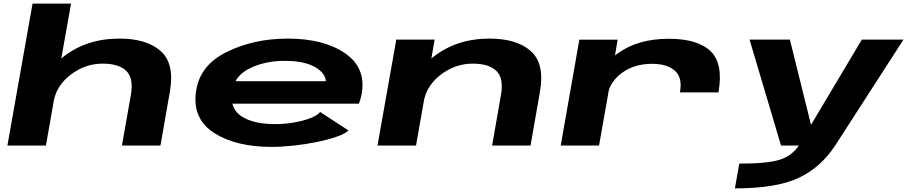

<svg xmlns="http://www.w3.org/2000/svg" viewBox="-20 -805 5018 1062"><path d="M21 0 160 -785H373L319 -481.5Q323.5 -485 327.5 -488.5Q456.5 -591.5 640.5 -591.5Q792 -591.5 869.5 -522Q947 -452.5 919.5 -297L867.5 0H654.5L704 -280.5Q720 -372 678.8 -412.5Q637.5 -453 548 -453Q452 -453 372.5 -393Q298 -337 279 -255.5L234 0Z M1482.5 7.5Q1287 7.5 1166.8 -68.2Q1046.5 -144 1063 -290Q1080 -440.5 1231 -516Q1382 -591.5 1572 -591.5Q1768 -591.5 1886 -512.2Q2004 -433 1981.5 -291.5Q1975 -254 1964.5 -231.5H1265.5Q1277 -186 1318.5 -160Q1384.5 -118.5 1501 -118.5Q1556 -118.5 1608.2 -127.8Q1660.5 -137 1699 -152.5Q1737.5 -168 1751 -185.5L1907.5 -83.5Q1889 -65 1842.2 -48.8Q1795.5 -32.5 1733.5 -19.8Q1671.5 -7 1605.5 0.2Q1539.5 7.5 1482.5 7.5ZM1282.5 -356H1782.5Q1779 -399.5 1728 -431Q1666 -468.5 1555 -468.5Q1443 -468.5 1357.5 -425Q1306.5 -399 1282.5 -356Z M2068 0 2172 -586H2384L2366 -481Q2370.5 -484.5 2375 -488.5Q2504 -591.5 2687.5 -591.5Q2839 -591.5 2916.5 -522Q2994 -452.5 2966.5 -297L2914.5 0H2702L2751 -280.5Q2767 -372 2725.8 -412.5Q2684.5 -453 2595 -453Q2499 -453 2419.5 -393Q2346 -337.5 2326.5 -257L2281 0Z M3741 -294Q3756 -377 3712.2 -414.5Q3668.5 -452 3586.5 -452Q3490.5 -452 3422.5 -403.5Q3365.5 -362.5 3347.5 -306L3293.5 0H3081.5L3184.5 -585.5H3396.5L3381.5 -498.5Q3389.5 -504.5 3398 -510.5Q3509 -590.5 3679.5 -590.5Q3838.5 -590.5 3910.2 -522Q3982 -453.5 3954 -294Z M4300 0 4126 -586H4349L4466 -114.5L4747 -586H4977.5L4599.5 0Q4518 123.5 4394.8 180.2Q4271.5 237 4045 237L4069 100Q4223 100 4291 79Q4358.5 59 4398.5 0Z"/></svg>

Font: Anybody UltraExpanded Regular
Style: Bold Italic
Weight: 700
Width: 9
Italic angle: -10°
Designer: Tyler Finck
Foundry: Etcetera Type Company
Version: Version 1.010; ttfautohint (v1.8.3) -l 8 -r 50 -G 200 -x 14 